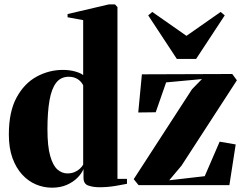

<svg xmlns="http://www.w3.org/2000/svg" viewBox="-20 -837 1102 868"><path d="M215 11.5Q177.5 11.5 142.5 -3.2Q107.5 -18 80 -48Q52.5 -78 36.2 -123Q20 -168 20 -229Q20 -332 55 -396.2Q90 -460.5 146 -490.8Q202 -521 264.5 -521Q294 -521 319.2 -514Q344.5 -507 356 -497.5V-746L285.5 -759V-773.5L471.5 -817H500L511 -805V-28.5H554V-6Q538 -2.5 502 3.5Q466 9.5 430.5 9.5Q401.5 9.5 379.5 2Q357.5 -5.5 357.5 -33.5V-73Q349.5 -53 330.2 -33.5Q311 -14 281.8 -1.2Q252.5 11.5 215 11.5ZM284.5 -53Q302.5 -53 316.5 -58.8Q330.5 -64.5 340.5 -73.8Q350.5 -83 356 -92.5V-451.5Q347 -469.5 330.2 -479.8Q313.5 -490 291 -490Q255 -490 234 -463Q213 -436 203.8 -383.2Q194.5 -330.5 194.5 -252.5Q194.5 -175.5 207 -131.8Q219.5 -88 240 -70.5Q260.5 -53 284.5 -53ZM893 -479.5 731 -464.5 684 -329.5 605 -328.5 621.5 -501 1030 -502.5 1051 -474 800.5 -88 745 -22 905.5 -40.5 973 -196.5 1045.5 -184 1017 0H606.5L584.5 -27L848 -433.5ZM779.5 -570.5 650 -767.5 668.5 -783 823 -675 977.5 -783 996 -767.5 866.5 -570.5Z"/></svg>

Font: Merriweather 144pt ExtraBold
Style: Regular
Weight: 800
Version: Version 2.100